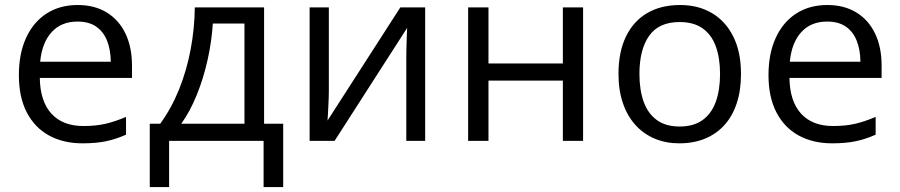

<svg xmlns="http://www.w3.org/2000/svg" viewBox="-20 -565 3608 770"><path d="M291.5 -544.9Q359.9 -544.9 408.7 -514.6Q457.5 -484.4 483.4 -429.9Q509.3 -375.5 509.3 -302.7V-252.4H139.6Q141.1 -158.2 186.5 -108.9Q231.9 -59.6 314.5 -59.6Q365.2 -59.6 404.3 -68.8Q443.4 -78.1 485.4 -96.2V-24.9Q444.8 -6.8 405 1.5Q365.2 9.8 311 9.8Q233.9 9.8 176.5 -21.7Q119.1 -53.2 87.4 -114.3Q55.7 -175.3 55.7 -263.7Q55.7 -350.1 84.7 -413.3Q113.8 -476.6 166.7 -510.7Q219.7 -544.9 291.5 -544.9ZM290.5 -478.5Q225.6 -478.5 187 -436Q148.4 -393.6 141.1 -317.4H424.3Q423.8 -365.2 409.4 -401.6Q395 -438 365.7 -458.3Q336.4 -478.5 290.5 -478.5Z M1039.1 -535.2V-68.8H1115.7V185.1H1037.1V0H658.2V185.1H580.6V-68.8H622.6Q668.5 -132.3 698.7 -208Q729 -283.7 744.6 -366.9Q760.3 -450.2 761.2 -535.2ZM960.4 -470.7H833.5Q829.1 -399.4 812.7 -325.7Q796.4 -252 769.5 -185.3Q742.7 -118.7 707 -68.8H960.4Z M1298.8 -535.2V-198.7Q1298.8 -189 1298.3 -173.6Q1297.9 -158.2 1296.9 -140.9Q1295.9 -123.5 1295.2 -107.7Q1294.4 -91.8 1293.5 -81.5L1585.4 -535.2H1685.1V0H1609.4V-328.1Q1609.4 -343.8 1609.9 -368.2Q1610.4 -392.6 1611.3 -416.3Q1612.3 -439.9 1612.8 -453.1L1321.8 0H1221.7V-535.2Z M1939 -535.2V-310.5H2237.3V-535.2H2318.4V0H2237.3V-241.7H1939V0H1857.4V-535.2Z M2951.7 -268.6Q2951.7 -202.6 2934.6 -150.9Q2917.5 -99.1 2885.3 -63.5Q2853 -27.8 2807.4 -9Q2761.7 9.8 2704.1 9.8Q2650.4 9.8 2605.7 -9Q2561 -27.8 2528.6 -63.5Q2496.1 -99.1 2478.3 -150.9Q2460.4 -202.6 2460.4 -268.6Q2460.4 -356.4 2490.2 -418.2Q2520 -480 2575.4 -512.5Q2630.9 -544.9 2707.5 -544.9Q2780.8 -544.9 2835.7 -512.2Q2890.6 -479.5 2921.1 -417.7Q2951.7 -356 2951.7 -268.6ZM2544.4 -268.6Q2544.4 -204.1 2561.5 -156.7Q2578.6 -109.4 2614.3 -83.5Q2649.9 -57.6 2706.1 -57.6Q2761.7 -57.6 2797.6 -83.5Q2833.5 -109.4 2850.6 -156.7Q2867.7 -204.1 2867.7 -268.6Q2867.7 -332.5 2850.6 -379.2Q2833.5 -425.8 2797.9 -451.2Q2762.2 -476.6 2705.6 -476.6Q2622.1 -476.6 2583.3 -421.4Q2544.4 -366.2 2544.4 -268.6Z M3297.9 -544.9Q3366.2 -544.9 3415 -514.6Q3463.9 -484.4 3489.7 -429.9Q3515.6 -375.5 3515.6 -302.7V-252.4H3146Q3147.5 -158.2 3192.9 -108.9Q3238.3 -59.6 3320.8 -59.6Q3371.6 -59.6 3410.6 -68.8Q3449.7 -78.1 3491.7 -96.2V-24.9Q3451.2 -6.8 3411.4 1.5Q3371.6 9.8 3317.4 9.8Q3240.2 9.8 3182.9 -21.7Q3125.5 -53.2 3093.8 -114.3Q3062 -175.3 3062 -263.7Q3062 -350.1 3091.1 -413.3Q3120.1 -476.6 3173.1 -510.7Q3226.1 -544.9 3297.9 -544.9ZM3296.9 -478.5Q3231.9 -478.5 3193.4 -436Q3154.8 -393.6 3147.5 -317.4H3430.7Q3430.2 -365.2 3415.8 -401.6Q3401.4 -438 3372.1 -458.3Q3342.8 -478.5 3296.9 -478.5Z"/></svg>

Font: Wonky
Style: Regular
Weight: 400
Designer: Monotype Design Team
Foundry: Monotype Imaging Inc.
Version: Version 3.000